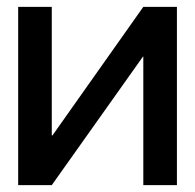

<svg xmlns="http://www.w3.org/2000/svg" viewBox="-20 -540 570 560"><path d="M496 -520V0H398V-375H397L131 0H33V-520H131V-145H133L398 -520Z"/></svg>

Font: Non Bureau
Style: Regular
Weight: 400
Designer: Jona Saucedo
Foundry: Non Foundry
Version: Version 1.000; ttfautohint (v1.8.4)